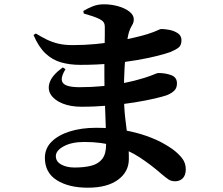

<svg xmlns="http://www.w3.org/2000/svg" viewBox="-20 -820 1040 894"><path d="M389 54Q300 54 244.5 19Q189 -16 189 -85Q189 -129 220 -160Q251 -191 305 -208Q359 -225 428 -225Q499 -225 558 -214Q617 -203 662 -187Q707 -171 737.5 -154Q768 -137 784 -125Q811 -105 828 -83Q845 -61 845 -32Q845 -4 831 10Q817 24 796 24Q777 24 764.5 15.5Q752 7 733 -9Q684 -52 631.5 -86.5Q579 -121 516.5 -140Q454 -159 373 -159Q314 -159 277 -139Q240 -119 240 -93Q240 -68 265 -54Q290 -40 327 -40Q373 -40 405.5 -48.5Q438 -57 456 -80Q474 -103 474 -147Q474 -189 472 -244Q470 -299 468 -357Q466 -415 466 -468Q466 -499 466 -533Q466 -567 467 -599Q468 -631 468 -656Q468 -681 468 -694Q468 -709 462 -717Q456 -725 444 -731Q428 -739 411 -744.5Q394 -750 370 -757L368 -769Q388 -781 411.5 -790.5Q435 -800 464 -800Q498 -800 530 -791Q562 -782 582.5 -766Q603 -750 603 -730Q603 -715 595 -702.5Q587 -690 581 -672Q574 -649 568.5 -604Q563 -559 560 -503.5Q557 -448 557 -390Q557 -322 563 -271.5Q569 -221 574.5 -176.5Q580 -132 580 -80Q580 -20 529.5 17Q479 54 389 54ZM359 -323Q309 -323 271.5 -338Q234 -353 217 -379Q200 -405 212 -438Q224 -471 272 -506L285 -498Q266 -467 267.5 -448.5Q269 -430 290 -422Q311 -414 350 -414Q406 -414 457.5 -419Q509 -424 557.5 -433.5Q606 -443 651 -457Q685 -468 698.5 -474Q712 -480 717 -480Q751 -480 777.5 -470Q804 -460 804 -432Q804 -410 791.5 -398Q779 -386 760 -378Q742 -371 701.5 -361.5Q661 -352 605.5 -343Q550 -334 486.5 -328.5Q423 -323 359 -323ZM354 -518Q305 -518 264.5 -529.5Q224 -541 192 -571Q160 -601 136 -657L147 -664Q173 -648 197.5 -636Q222 -624 250.5 -617Q279 -610 319 -610Q373 -610 426 -615Q479 -620 525 -628.5Q571 -637 607.5 -645.5Q644 -654 666 -661Q700 -672 713 -678.5Q726 -685 731 -685Q746 -685 768 -681Q790 -677 807.5 -665.5Q825 -654 825 -633Q825 -609 811.5 -598.5Q798 -588 774 -578Q752 -570 713 -560Q674 -550 619.5 -540.5Q565 -531 498 -524.5Q431 -518 354 -518Z"/></svg>

Font: Noto Serif TC ExtraBold
Style: Regular
Weight: 800
Designer: Ryoko NISHIZUKA 西塚涼子 (kana & ideographs); Frank Grießhammer (Latin, Greek & Cyrillic); Wenlong ZHANG 张文龙 (bopomofo); San
Foundry: Adobe
Version: Version 2.002-H1;hotconv 1.1.0;makeotfexe 2.6.0